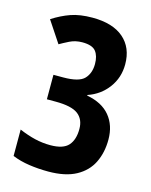

<svg xmlns="http://www.w3.org/2000/svg" viewBox="-111 -863 693 879"><g transform="rotate(15 235.0 -423.5)"><path d="M203 -57Q156 -57 112 -63.5Q68 -70 32 -85V-210Q72 -193 108 -184.5Q144 -176 181 -176Q242 -176 266.5 -203.5Q291 -231 291 -282Q291 -328 260 -351.5Q229 -375 153 -375H112V-491H158Q233 -491 258 -517.5Q283 -544 283 -588Q283 -626 266 -647.5Q249 -669 202 -669Q169 -669 142 -655.5Q115 -642 98 -632L31 -733Q73 -760 115.5 -775Q158 -790 218 -790Q314 -790 365.5 -745.5Q417 -701 417 -622Q417 -559 381 -510.5Q345 -462 286 -442V-439Q358 -426 395 -381.5Q432 -337 432 -269Q432 -208 408.5 -160Q385 -112 334.5 -84.5Q284 -57 203 -57Z"/></g></svg>

Font: Noto Sans Malayalam UI ExtraCondensed
Style: Bold
Weight: 700
Width: 2
Designer: Jelle Bosma - Monotype Design Team
Foundry: Monotype Imaging Inc.
Version: Version 2.104; ttfautohint (v1.8.4.7-5d5b)